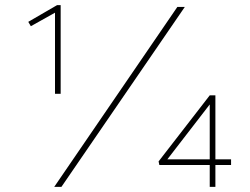

<svg xmlns="http://www.w3.org/2000/svg" viewBox="-20 -727 971 747"><path d="M194 -362V-681H200L100 -625L90 -642L202 -707H216V-362H205Q204 -362 201 -362Q198 -362 194 -362ZM191 0 670 -700H699L219 0ZM813 -107H879V-85H813ZM621 -94 620 -107H807L796 -97V-337L804 -331ZM818 0H796V-91L806 -85H600L597 -99L796 -356H818Z"/></svg>

Font: Lexend Giga Thin
Style: Regular
Weight: 250
Version: Version 1.007